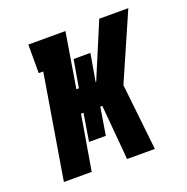

<svg xmlns="http://www.w3.org/2000/svg" viewBox="-101 -625 702 720"><g transform="rotate(-20 250.0 -265.0)"><path d="M35 0 104 -416H86V-530H234L198 -311H208L227 -421H294L275 -311H277L369 -530H485L369 -265L398 0H287L283 -48L268 -219H260L242 -109H175L193 -219H183L146 0Z"/></g></svg>

Font: Iosevka Slab Heavy
Style: Italic
Weight: 900
Italic angle: -9°
Monospace: yes
Designer: Belleve Invis
Foundry: Belleve Invis
Version: Version 11.1.0; ttfautohint (v1.8.3)